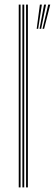

<svg xmlns="http://www.w3.org/2000/svg" viewBox="-20 -820 240 840"><path d="M94 0V-800H102V0ZM62 0V-800H70V0ZM78 0V-800H86V0ZM147 -694H140.5L154.5 -800H163.2ZM173 -694H166L191 -800H199.8ZM160 -694H153L172.8 -800H181.5Z"/></svg>

Font: Big Shoulders Inline Text Thin
Style: Regular
Weight: 100
Designer: Patric King
Foundry: XO Type Co
Version: Version 2.002